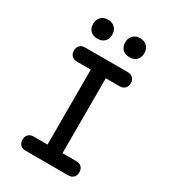

<svg xmlns="http://www.w3.org/2000/svg" viewBox="-224 -1062 1048 1176"><g transform="rotate(30 300.0 -474.0)"><path d="M353 -100H450Q474 -100 487.5 -86.5Q501 -73 501 -50Q501 -27 487.5 -13.5Q474 0 450 0H150Q126 0 112.5 -13.5Q99 -27 99 -50Q99 -73 112.5 -86.5Q126 -100 150 -100H247V-630H150Q126 -630 112.5 -643.5Q99 -657 99 -680Q99 -703 112.5 -716.5Q126 -730 150 -730H450Q474 -730 487.5 -716.5Q501 -703 501 -680Q501 -657 487.5 -643.5Q474 -630 450 -630H353ZM413 -814Q383 -814 364.5 -831.5Q346 -849 346 -880Q346 -911 364.5 -929.5Q383 -948 413 -948Q444 -948 462.5 -929.5Q481 -911 481 -880Q481 -849 462.5 -831.5Q444 -814 413 -814ZM187 -814Q156 -814 137.5 -831.5Q119 -849 119 -880Q119 -911 137.5 -929.5Q156 -948 187 -948Q217 -948 235.5 -929.5Q254 -911 254 -880Q254 -849 235.5 -831.5Q217 -814 187 -814Z"/></g></svg>

Font: Maple Mono NL Medium
Style: Regular
Weight: 500
Monospace: yes
Designer: subframe7536
Version: Version 7.000